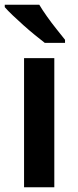

<svg xmlns="http://www.w3.org/2000/svg" viewBox="-23 -786 326 806"><path d="M205 0H78V-542H205ZM142 -766Q155 -744 174.5 -716.5Q194 -689 214.5 -663.5Q235 -638 250 -619V-606H165Q147 -620 123 -639.5Q99 -659 75 -680.5Q51 -702 30 -722Q9 -742 -3 -756V-766Z"/></svg>

Font: Noto Sans Symbols SemiBold
Style: Regular
Weight: 600
Version: Version 2.002